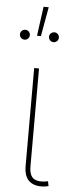

<svg xmlns="http://www.w3.org/2000/svg" viewBox="-57 -855 333 888"><g transform="rotate(5 109.0 -410.5)"><path d="M194.8 1Q147 9.3 118.4 -11.2Q89.8 -31.7 89.8 -85.4V-539.1H112.3V-85.4Q112.3 -40.5 134.3 -27.6Q156.2 -14.6 193.8 -22Q196.8 -22.9 196.5 -22.7Q196.3 -22.5 199.2 -22.9L203.6 -1Q201.7 -1 199.5 -0.5Q197.3 0 194.8 1ZM168.9 -666Q159.2 -666 152.3 -672.6Q145.5 -679.2 145.5 -689Q145.5 -698.7 152.3 -705.3Q159.2 -711.9 168.9 -711.9Q178.2 -711.9 184.8 -705.1Q191.4 -698.2 191.4 -689Q191.4 -679.7 184.8 -672.9Q178.2 -666 168.9 -666ZM34.2 -666Q24.4 -666 17.6 -672.6Q10.7 -679.2 10.7 -689Q10.7 -698.7 17.6 -705.3Q24.4 -711.9 34.2 -711.9Q43.5 -711.9 50 -705.1Q56.6 -698.2 56.6 -689Q56.6 -679.7 50 -672.9Q43.5 -666 34.2 -666ZM89.8 -689 108.4 -825.2H132.3L107.9 -689Z"/></g></svg>

Font: Inter 18pt Thin
Style: Regular
Weight: 250
Designer: Rasmus Andersson
Foundry: rsms
Version: Version 4.001;git-66647c0bb